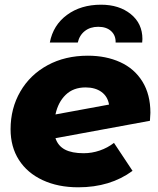

<svg xmlns="http://www.w3.org/2000/svg" viewBox="-20 -788 672 817"><path d="M620 -308Q620 -298 618 -274L216 -200Q227 -167 256.5 -151.5Q286 -136 336 -136Q371 -136 404.5 -147.5Q438 -159 465 -180L544 -61Q449 9 313 9Q227 9 161.5 -21.5Q96 -52 60.5 -107.5Q25 -163 25 -238Q25 -327 66.5 -398.5Q108 -470 182.5 -510.5Q257 -551 354 -551Q431 -551 491.5 -523.5Q552 -496 586 -441Q620 -386 620 -308ZM216 -301 444 -343Q438 -378 411.5 -397Q385 -416 344 -416Q292 -416 259.5 -384.5Q227 -353 216 -301ZM410 -768Q487 -768 536.5 -728Q586 -688 586 -622L585 -607H472Q473 -637 453 -655.5Q433 -674 398 -674Q364 -674 341 -656Q318 -638 311 -607H192Q206 -681 265 -724.5Q324 -768 410 -768Z"/></svg>

Font: Montserrat Alternates ExtraBold
Style: Italic
Weight: 800
Italic angle: -11.3°
Designer: Julieta Ulanovsky
Foundry: Julieta Ulanovsky
Version: Version 7.200